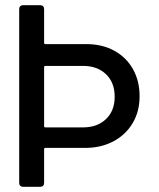

<svg xmlns="http://www.w3.org/2000/svg" viewBox="-20 -720 612 740"><path d="M518 -349Q518 -290 491 -245Q464 -200 416.5 -175Q369 -150 309 -150H155Q150 -150 150 -145V-15Q150 -8 146 -4Q142 0 135 0H69Q62 0 58 -4Q54 -8 54 -15V-685Q54 -692 58 -696Q62 -700 69 -700H135Q142 -700 146 -696Q150 -692 150 -685V-555Q150 -550 155 -550H313Q374 -550 420.5 -524.5Q467 -499 492.5 -453.5Q518 -408 518 -349ZM422 -347Q422 -402 388.5 -434Q355 -466 300 -466H155Q150 -466 150 -461V-234Q150 -229 155 -229H300Q355 -229 388.5 -261Q422 -293 422 -347Z"/></svg>

Font: Barlow_Medium_SS
Style: Regular
Weight: 500
Designer: Jeremy Tribby
Foundry: Jeremy Tribby
Version: Version 1.101 August 23, 2024